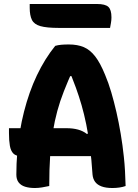

<svg xmlns="http://www.w3.org/2000/svg" viewBox="-20 -933 690 963"><path d="M25 -290H314Q346 -290 371.5 -283Q397 -276 416 -261L451 -276V-150H85Q60 -150 47 -163Q34 -176 29.5 -202Q25 -228 25 -265ZM227 0Q209 4 190.5 7Q172 10 155 10Q127 10 106 3.5Q85 -3 73.5 -18Q62 -33 62 -57Q62 -112 66.5 -166Q71 -220 79.5 -272Q88 -324 100.5 -373Q113 -422 129 -467.5Q145 -513 165 -555Q185 -597 208 -634Q231 -671 257 -703Q271 -707 287 -708.5Q303 -710 325 -710Q369 -710 400.5 -696.5Q432 -683 457.5 -650Q483 -617 507 -558Q524 -518 538 -470.5Q552 -423 564 -370.5Q576 -318 585.5 -261.5Q595 -205 601 -148Q605 -112 607 -75Q609 -38 610 0Q596 5 579 7.5Q562 10 544 10Q511 10 489.5 2Q468 -6 457 -21Q446 -36 444 -58Q439 -135 431 -196.5Q423 -258 412.5 -309.5Q402 -361 389 -406Q376 -451 360.5 -493.5Q345 -536 327 -581L368 -551H302L345 -581Q320 -525 300.5 -475.5Q281 -426 267.5 -376.5Q254 -327 245 -271.5Q236 -216 231.5 -150Q227 -84 227 0ZM129 -913H466Q508 -913 523.5 -898.5Q539 -884 539 -846Q539 -832 536.5 -818Q534 -804 532 -793H275Q214 -793 182.5 -802Q151 -811 140 -833.5Q129 -856 129 -894Q129 -899 129 -904Q129 -909 129 -913Z"/></svg>

Font: Recursive Casual ExtraBold
Style: Regular
Weight: 800
Version: Version 1.047